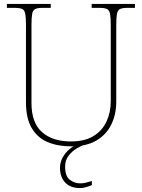

<svg xmlns="http://www.w3.org/2000/svg" viewBox="-20 -734 721 976"><path d="M342 10Q273 10 221.5 -12Q170 -34 141 -83.5Q112 -133 112 -214V-606Q112 -645 108.5 -663.5Q105 -682 93 -688Q81 -694 56 -694H15V-714H238V-694H196Q171 -694 159 -688Q147 -682 143.5 -663.5Q140 -645 140 -606V-210Q140 -110 193.5 -62.5Q247 -15 340 -15Q411 -15 455.5 -42.5Q500 -70 521.5 -116.5Q543 -163 543 -219V-606Q543 -645 539.5 -663.5Q536 -682 524 -688Q512 -694 487 -694H446V-714H666V-694H627Q602 -694 590 -688Q578 -682 574.5 -663.5Q571 -645 571 -606V-218Q571 -153 546 -101.5Q521 -50 470.5 -20Q420 10 342 10ZM387 222Q338 222 311.5 194Q285 166 285 119Q285 91 298.5 66.5Q312 42 333.5 24Q355 6 378 0H413Q395 6 371 20Q347 34 329 57Q311 80 311 113Q311 162 335 180Q359 198 387 198Q403 198 415 195Q427 192 447 186V207Q437 211 427 214.5Q417 218 407 220Q397 222 387 222Z"/></svg>

Font: Noto Serif Lao Thin
Style: Regular
Weight: 250
Designer: Monotype Design Team
Foundry: Monotype Imaging Inc.
Version: Version 2.003